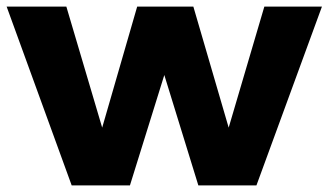

<svg xmlns="http://www.w3.org/2000/svg" viewBox="-25 -561 994 581"><path d="M-4.9 -541H175.8L284.2 -174.8L390.1 -541H560.1L667 -174.8L774.9 -541H949.2L751 0H575.2L472.2 -334L368.2 0H191.9Z"/></svg>

Font: Argentum Sans
Style: Bold
Weight: 700
Designer: Julieta Ulanovsky (Modified by Cristiano Sobral)
Foundry: Julieta Ulanovsky
Version: Version 1.000; ttfautohint (v1.5.65-e2d9)